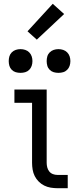

<svg xmlns="http://www.w3.org/2000/svg" viewBox="-20 -992 415 1012"><path d="M283 0Q265 0 247 -3Q229 -6 213 -14Q197 -22 184 -35Q171 -48 163 -64Q155 -80 152 -98Q149 -116 149 -134V-450H56V-520H226V-134Q226 -122 229 -110Q232 -98 239.5 -88.5Q247 -79 258.5 -74.5Q270 -70 283 -70H337V0ZM288 -608Q275 -608 263 -611.5Q251 -615 242 -624Q233 -633 229.5 -645Q226 -657 226 -670Q226 -683 229.5 -695Q233 -707 242 -716Q251 -725 263 -729Q275 -733 288 -733Q301 -733 313 -729Q325 -725 334 -716Q343 -707 347 -695Q351 -683 351 -670Q351 -657 347 -645Q343 -633 334 -624Q325 -615 313 -611.5Q301 -608 288 -608ZM88 -608Q75 -608 63 -611.5Q51 -615 42 -624Q33 -633 29.5 -645Q26 -657 26 -670Q26 -683 29.5 -695Q33 -707 42 -716Q51 -725 63 -729Q75 -733 88 -733Q101 -733 113 -729Q125 -725 134 -716Q143 -707 147 -695Q151 -683 151 -670Q151 -657 147 -645Q143 -633 134 -624Q125 -615 113 -611.5Q101 -608 88 -608ZM174 -783 125 -827 258 -972 318 -918Z"/></svg>

Font: Zed Sans
Style: Regular
Weight: 400
Designer: Belleve Invis
Foundry: Belleve Invis
Version: Version 1.0.0; ttfautohint (v1.8.4)